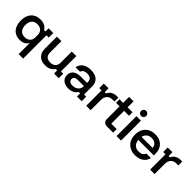

<svg xmlns="http://www.w3.org/2000/svg" viewBox="222 -1951 3412 3412"><g transform="rotate(45 1927.5 -245.0)"><path d="M429.2 200V-75H425.8Q403.3 -34.2 361.7 -12.1Q320 10 261.7 10Q190.8 10 139.6 -21.7Q88.3 -53.3 61.3 -112.1Q34.2 -170.8 34.2 -250Q34.2 -329.2 61.7 -387.5Q89.2 -445.8 142.5 -477.9Q195.8 -510 271.7 -510Q333.3 -510 377.1 -487.1Q420.8 -464.2 446.7 -420.8H481.7V-500H599.2V-385.8H542.5V200ZM290.8 -87.5Q354.2 -87.5 391.7 -123.3Q429.2 -159.2 429.2 -220V-280Q429.2 -340.8 391.7 -376.7Q354.2 -412.5 290.8 -412.5Q221.7 -412.5 184.6 -369.2Q147.5 -325.8 147.5 -250Q147.5 -174.2 184.6 -130.8Q221.7 -87.5 290.8 -87.5Z M901.7 9.2Q801.7 9.2 746.2 -45Q690.8 -99.2 690.8 -192.5V-500H804.2V-215Q804.2 -153.3 835.8 -122.1Q867.5 -90.8 930 -90.8Q994.2 -90.8 1029.6 -124.2Q1065 -157.5 1065 -217.5V-500H1178.3V-114.2H1235.8V0H1118.3V-79.2H1083.3Q1055 -35.8 1010.8 -13.3Q966.7 9.2 901.7 9.2Z M1484.2 9.2Q1398.3 9.2 1348.8 -33.3Q1299.2 -75.8 1299.2 -145Q1299.2 -217.5 1349.2 -257.5Q1399.2 -297.5 1492.5 -297.5H1650.8V-318.3Q1650.8 -418.3 1537.5 -418.3Q1441.7 -418.3 1422.5 -349.2H1309.2Q1323.3 -426.7 1382.9 -468.3Q1442.5 -510 1538.3 -510Q1645.8 -510 1702.5 -460.4Q1759.2 -410.8 1759.2 -316.7V-114.2H1813.3V0H1695.8V-79.2H1660.8Q1635 -37.5 1590.8 -14.2Q1546.7 9.2 1484.2 9.2ZM1500.8 -79.2Q1543.3 -79.2 1577.5 -95.8Q1611.7 -112.5 1631.3 -140.4Q1650.8 -168.3 1650.8 -202.5V-218.3H1498.3Q1406.7 -218.3 1406.7 -150Q1406.7 -116.7 1431.7 -97.9Q1456.7 -79.2 1500.8 -79.2Z M1927.5 0V-385.8H1870V-500H1988.3V-404.2H2023.3Q2043.3 -453.3 2087.1 -479.2Q2130.8 -505 2187.5 -505H2229.2V-407.5H2182.5Q2111.7 -407.5 2075.4 -366.7Q2039.2 -325.8 2039.2 -257.5V0Z M2450.8 0Q2405 0 2379.6 -23.3Q2354.2 -46.7 2354.2 -94.2V-411.7H2264.2V-500H2355V-650H2466.7V-500H2590.8V-411.7H2467.5V-89.2H2603.3V0Z M2689.2 0V-500H2802.5V0ZM2745.8 -560Q2719.2 -560 2700 -578.8Q2680.8 -597.5 2680.8 -625Q2680.8 -651.7 2699.6 -670.8Q2718.3 -690 2745.8 -690Q2772.5 -690 2791.7 -671.2Q2810.8 -652.5 2810.8 -625Q2810.8 -598.3 2792.1 -579.2Q2773.3 -560 2745.8 -560Z M3162.5 10Q3083.3 10 3024.6 -22.1Q2965.8 -54.2 2934.2 -113.3Q2902.5 -172.5 2902.5 -251.7Q2902.5 -330.8 2933.8 -388.8Q2965 -446.7 3022.5 -478.3Q3080 -510 3158.3 -510Q3233.3 -510 3287.5 -480.4Q3341.7 -450.8 3371.2 -396.2Q3400.8 -341.7 3400.8 -266.7V-225H3010.8Q3017.5 -156.7 3056.7 -119.6Q3095.8 -82.5 3161.7 -82.5Q3210 -82.5 3240.8 -100.8Q3271.7 -119.2 3283.3 -155.8H3398.3Q3380 -77.5 3317.9 -33.8Q3255.8 10 3162.5 10ZM3014.2 -304.2H3292.5Q3285.8 -359.2 3250.8 -388.8Q3215.8 -418.3 3158.3 -418.3Q3100.8 -418.3 3063.3 -388.8Q3025.8 -359.2 3014.2 -304.2Z M3533.3 0V-385.8H3475.8V-500H3594.2V-404.2H3629.2Q3649.2 -453.3 3692.9 -479.2Q3736.7 -505 3793.3 -505H3835V-407.5H3788.3Q3717.5 -407.5 3681.2 -366.7Q3645 -325.8 3645 -257.5V0Z"/></g></svg>

Font: Funnel Display Light Medium
Style: Regular
Weight: 500
Version: Version 1.000